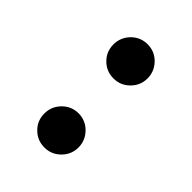

<svg xmlns="http://www.w3.org/2000/svg" viewBox="-143 -524 595 595"><g transform="rotate(45 154.5 -226.5)"><path d="M79.6 -377.9C79.6 -356.9 86.9 -338.9 101.6 -324.7C115.7 -310.5 133.3 -303.2 154.3 -303.2C174.8 -303.2 192.4 -310.5 207 -325.2C221.7 -339.8 229 -357.4 229 -377.9C229 -398.4 221.7 -416 207 -431.2C192.4 -445.8 174.8 -453.1 154.3 -453.1C133.8 -453.1 116.2 -445.8 101.6 -431.2C86.9 -416 79.6 -398.4 79.6 -377.9ZM79.6 -75.2C79.6 -54.2 86.9 -36.1 101.6 -22C115.7 -7.8 133.3 -0.5 154.3 -0.5C174.8 -0.5 192.4 -7.8 207 -22.5C221.7 -37.1 229 -54.7 229 -75.2C229 -95.7 221.7 -113.3 207 -128.4C192.4 -143.1 174.8 -150.4 154.3 -150.4C133.8 -150.4 116.2 -143.1 101.6 -128.4C86.9 -113.3 79.6 -95.7 79.6 -75.2Z"/></g></svg>

Font: Shabnam FD Medium
Style: Regular
Weight: 500
Foundry: DejaVu fonts team - Redesigned by Saber Rastikerdar - Based on Vazir font
Version: Version 5.00;October 20, 2019;FontCreator 12.0.0.2547 64-bit